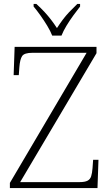

<svg xmlns="http://www.w3.org/2000/svg" viewBox="-20 -951 558 971"><path d="M30 0V-26L418 -684H144Q103 -684 92 -667.5Q81 -651 78 -612L75 -571H49L54 -714H468V-682L82 -30H382Q409 -30 422.5 -37Q436 -44 441 -59.5Q446 -75 448 -101L451 -143H478L473 0ZM244 -771Q235 -794 219 -820.5Q203 -847 184.5 -873Q166 -899 150 -918V-931H164Q188 -909 205.5 -890Q223 -871 238 -851.5Q253 -832 268 -809Q283 -832 297.5 -851.5Q312 -871 330 -890Q348 -909 371 -931H385V-918Q370 -899 351 -873Q332 -847 316 -820.5Q300 -794 291 -771Z"/></svg>

Font: Noto Serif Hentaigana ExtraLight
Style: Regular
Weight: 200
Designer: Kazuhiro Yamada
Foundry: nipponia
Version: Version 1.000